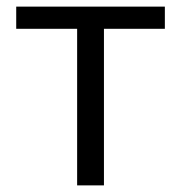

<svg xmlns="http://www.w3.org/2000/svg" viewBox="-20 -560 547 580"><path d="M213 0H294V-473H478V-540H29V-473H213Z"/></svg>

Font: Source Han Sans JP Normal
Style: Regular
Weight: 350
Designer: Ryoko NISHIZUKA 西塚涼子 (kana, bopomofo & ideographs); Paul D. Hunt (Latin, Greek & Cyrillic); Sandoll Communications 산돌커뮤니
Foundry: Adobe
Version: Version 2.002;hotconv 1.0.116;makeotfexe 2.5.65601